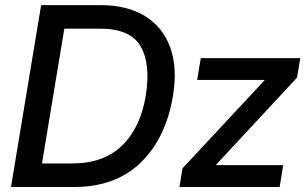

<svg xmlns="http://www.w3.org/2000/svg" viewBox="-20 -748 1227 768"><path d="M275.9 0H23.9L144.5 -727.5H381.8Q488.8 -727.5 560.1 -683.6Q631.3 -639.6 660.9 -558.3Q690.4 -477.1 671.9 -364.7Q643.6 -195.3 543 -97.7Q442.4 0 275.9 0ZM147.9 -94.2H268.1Q395 -94.2 468.5 -166Q542 -237.8 563 -364.7Q583.5 -491.2 542.7 -562.3Q502 -633.3 380.4 -633.3H237.3ZM697.8 0 710 -74.7 1037.6 -426.3 1038.1 -428.2H768.6L783.2 -515.6H1181.2L1168 -437.5L844.7 -89.4L844.2 -87.4H1112.8L1098.6 0Z"/></svg>

Font: Inter Display Medium
Style: Italic
Weight: 500
Italic angle: -9.39999°
Designer: Rasmus Andersson
Foundry: rsms
Version: Version 4.000;git-a52131595